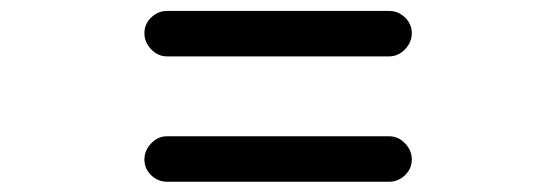

<svg xmlns="http://www.w3.org/2000/svg" viewBox="-20 -540 1040 359"><path d="M708 -285.2Q724.6 -285.2 737.3 -272Q750 -258.8 750 -241.7Q750 -224.6 737.3 -212.4Q724.6 -200.2 708 -200.2H292Q275.4 -200.2 262.7 -212.4Q250 -224.6 250 -241.7Q250 -258.8 262.7 -272Q275.4 -285.2 292 -285.2ZM708 -519.5Q724.6 -519.5 737.3 -507.3Q750 -495.1 750 -478Q750 -460.9 737.3 -447.8Q724.6 -434.6 708 -434.6H292Q275.4 -434.6 262.7 -447.8Q250 -460.9 250 -478Q250 -495.1 262.7 -507.3Q275.4 -519.5 292 -519.5Z"/></svg>

Font: Rounded Mgen+ 1m medium
Style: Regular
Weight: 500
Designer: [Source Han Sans]
Ryoko NISHIZUKA  (kana & ideographs); Paul D. Hunt (Latin, Greek & Cyrillic); Wenlong ZHANG  (bopomofo
Version: Version 1.059.20150602